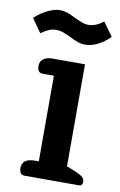

<svg xmlns="http://www.w3.org/2000/svg" viewBox="-85 -738 492 784"><g transform="rotate(10 161.5 -345.5)"><path d="M160 -590Q141 -599 127.5 -604Q114 -609 99 -609Q82 -609 68 -603Q54 -597 36 -584L-4 -641Q20 -663 48 -677Q76 -691 100 -691Q115 -691 130 -686Q145 -681 164 -671Q183 -662 196.5 -657Q210 -652 224 -652Q254 -652 285 -677L326 -620Q303 -597 276.5 -583.5Q250 -570 225 -570Q209 -570 194 -575Q179 -580 160 -590ZM52 -28Q52 -68 105 -68H121V-423H75Q52 -423 52 -451Q52 -471 66 -481Q80 -491 105 -491H238V-68L278 -52Q298 -43 306 -35.5Q314 -28 314 -17Q314 0 299 0H75Q52 0 52 -28Z"/></g></svg>

Font: MaitreeSemiBold
Style: Regular
Weight: 600
Designer: CadsonDemak Team
Foundry: CadsonDemak
Version: Version 1.000